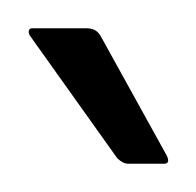

<svg xmlns="http://www.w3.org/2000/svg" viewBox="-20 -647 139 136"><path d="M71 -531Q67 -531 63 -535L1 -622Q0 -624 0.5 -625.5Q1 -627 3 -627H41Q44 -627 46.5 -626Q49 -625 51 -622L98 -537Q101 -531 96 -531Z"/></svg>

Font: Glory ExtraLight
Style: Regular
Weight: 250
Version: Version 1.011